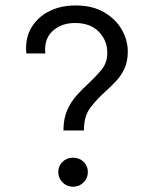

<svg xmlns="http://www.w3.org/2000/svg" viewBox="-20 -689 572 714"><path d="M215.9 -203.9H292Q292 -258.1 317.3 -290.4Q342.5 -322.6 373.5 -350.1Q394.1 -368.7 412.8 -388.7Q431.4 -408.7 443.3 -434.9Q455.2 -461.1 455.2 -497.2Q455.2 -539.5 432.9 -578.7Q410.5 -618 367.3 -643.3Q324.1 -668.7 260.9 -668.7Q207.9 -668.7 166.3 -648.8Q124.7 -628.9 100.8 -592.9Q76.9 -557 76.9 -508.8Q76.9 -504.2 77.1 -499.6Q77.2 -494.9 78.2 -490.2H148.8Q148.1 -493.9 147.9 -497.5Q147.7 -501.1 147.7 -504.3Q147.7 -550.8 179.7 -577.2Q211.6 -603.5 259.2 -603.5Q315.9 -603.5 347.5 -571Q379 -538.4 379 -492.7Q379 -455.8 357.7 -429.9Q336.4 -404.1 309.4 -379Q287.2 -358.7 265.6 -334.9Q244.1 -311 230 -279.5Q215.9 -247.9 215.9 -203.9ZM196.7 -49.3Q196.7 -26.8 212.6 -10.7Q228.6 5.4 251.6 5.4Q275 5.4 290.9 -10.7Q306.7 -26.8 306.7 -49.3Q306.7 -71.8 290.9 -87.2Q275 -102.6 251.6 -102.6Q228.6 -102.6 212.6 -87.2Q196.7 -71.8 196.7 -49.3Z"/></svg>

Font: Estedad-FD VF
Style: Regular
Weight: 100
Designer: Amin Abedi
Version: Version 7.3